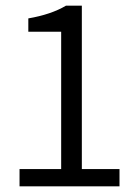

<svg xmlns="http://www.w3.org/2000/svg" viewBox="-20 -658 491 678"><path d="M49 0V-61H196V-546H80V-593Q161 -607 213 -638H269V-61H402V0Z"/></svg>

Font: Assistant
Style: Regular
Weight: 400
Designer: Hebrew By Ben Nathan, Latin by Paul Hunt
Version: Version 2.001;PS 002.001;hotconv 1.0.88;makeotf.lib2.5.64775